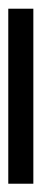

<svg xmlns="http://www.w3.org/2000/svg" viewBox="152 -114 99 452"><g transform="rotate(90 201.0 112.5)"><path d="M-5 142V83H407V142Z"/></g></svg>

Font: Noto Serif Tamil Condensed ExtraBold
Style: Regular
Weight: 800
Width: 3
Designer: Indian Type Foundry, Tom Grace, and the Monotype Design Team
Foundry: Monotype Imaging Inc.
Version: Version 2.004; ttfautohint (v1.8.4.7-5d5b)